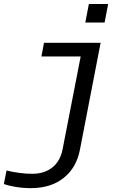

<svg xmlns="http://www.w3.org/2000/svg" viewBox="-49 -745 669 972"><path d="M106.9 207.5Q68.4 207.5 30 201.2Q-8.3 194.8 -29.3 186.5L-16.1 118.2Q53.7 134.8 113.8 134.8Q175.8 134.8 215.8 102.8Q255.9 70.8 267.6 12.2L359.4 -459H160.6L173.8 -528.3H460.4L355.5 13.7Q337.9 104.5 272.9 156Q208 207.5 106.9 207.5ZM382.8 -630.9 400.9 -724.6H498.5L480.5 -630.9Z"/></svg>

Font: Cousine
Style: Italic
Weight: 400
Italic angle: -12°
Monospace: yes
Designer: Steve Matteson
Foundry: Monotype Imaging Inc.
Version: Version 1.21